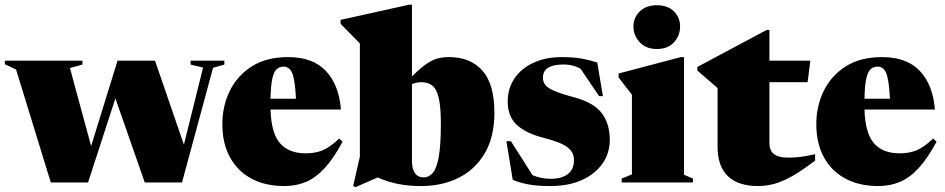

<svg xmlns="http://www.w3.org/2000/svg" viewBox="-34 -767 3970 807"><path d="M819.5 -483 767 -495.5V-512H909V-495.5L861.5 -482L731 0H574.5L451 -353.5L336 0H179.5L33.5 -475L-13.5 -497V-512H312.5V-495.5L260 -481L349 -153L460 -512H617.5L739 -159Z M1177 -527Q1281.5 -527 1336.2 -468.2Q1391 -409.5 1399 -306.5H1103Q1106 -207 1143 -164.8Q1180 -122.5 1251 -122.5Q1291 -122.5 1322 -135.2Q1353 -148 1391.5 -184.5L1406 -171.5Q1368.5 -101.5 1331 -60.8Q1293.5 -20 1252.2 -2.5Q1211 15 1161 15Q1081.5 15 1023 -16.2Q964.5 -47.5 932.5 -106Q900.5 -164.5 900.5 -245Q900.5 -320 931.5 -384.2Q962.5 -448.5 1024 -487.8Q1085.5 -527 1177 -527ZM1159 -487Q1141.5 -487 1129.5 -476.8Q1117.5 -466.5 1110.8 -437.5Q1104 -408.5 1103 -352H1210Q1206 -432.5 1194.2 -459.8Q1182.5 -487 1159 -487Z M1735.5 15Q1686 15 1642 6.8Q1598 -1.5 1553 -21L1459 20L1450.5 14.5L1478.5 -108.5V-584.5L1397.5 -667V-683.5L1684 -747H1697.5V-445.5Q1733 -481 1758 -498.2Q1783 -515.5 1805.2 -521.2Q1827.5 -527 1853.5 -527Q1943.5 -527 1993.8 -470Q2044 -413 2044 -293.5Q2044 -192 2003.8 -123.2Q1963.5 -54.5 1894 -19.8Q1824.5 15 1735.5 15ZM1697.5 -93Q1697.5 -21.5 1747 -21.5Q1769 -21.5 1785.2 -40.5Q1801.5 -59.5 1810.2 -108.2Q1819 -157 1819 -245.5Q1819 -314 1810.8 -352.2Q1802.5 -390.5 1784.5 -406Q1766.5 -421.5 1737 -421.5Q1716.5 -421.5 1697.5 -413.5Z M2327 -527Q2373.5 -527 2407.5 -521.2Q2441.5 -515.5 2476.5 -504L2500 -363H2484L2406 -478.5Q2388 -488 2370.2 -492Q2352.5 -496 2335 -496Q2248 -496 2248 -440.5Q2248 -424 2257.2 -411Q2266.5 -398 2294 -385.8Q2321.5 -373.5 2377.5 -358.5Q2461 -336.5 2495 -291.8Q2529 -247 2529 -180Q2529 -123 2498 -79Q2467 -35 2411 -10Q2355 15 2279 15Q2222.5 15 2184 7.5Q2145.5 0 2121 -11.5L2094.5 -173.5H2113.5L2204 -31Q2222 -23 2242 -19.2Q2262 -15.5 2281.5 -15.5Q2326 -15.5 2352.2 -35Q2378.5 -54.5 2378.5 -95Q2378.5 -126.5 2351.5 -147.8Q2324.5 -169 2250 -188Q2175.5 -207 2137.8 -242.5Q2100 -278 2100 -340Q2100 -395.5 2128.5 -437.5Q2157 -479.5 2208.2 -503.2Q2259.5 -527 2327 -527Z M2727 -561Q2681.5 -561 2655 -589.2Q2628.5 -617.5 2628.5 -656Q2628.5 -693 2655 -719Q2681.5 -745 2727 -745Q2773 -745 2798.8 -719Q2824.5 -693 2824.5 -656Q2824.5 -617.5 2798.8 -589.2Q2773 -561 2727 -561ZM2841 -527V-32.5L2878.5 -16.5V0H2579V-16.5L2622 -34V-369L2566 -441.5V-458L2827.5 -527Z M3200 -165.5Q3200 -134.5 3218.8 -119.5Q3237.5 -104.5 3279.5 -104.5Q3303 -104.5 3329.5 -107.5Q3356 -110.5 3392 -119V-92Q3336 -49.5 3294.8 -26.2Q3253.5 -3 3219.5 6Q3185.5 15 3151.5 15Q3070 15 3026 -26Q2982 -67 2982 -151.5V-397L2897 -470.5V-485.5L3188 -641H3200V-512H3372L3360.5 -421.5H3200Z M3673.5 -527Q3778 -527 3832.8 -468.2Q3887.5 -409.5 3895.5 -306.5H3599.5Q3602.5 -207 3639.5 -164.8Q3676.5 -122.5 3747.5 -122.5Q3787.5 -122.5 3818.5 -135.2Q3849.5 -148 3888 -184.5L3902.5 -171.5Q3865 -101.5 3827.5 -60.8Q3790 -20 3748.8 -2.5Q3707.5 15 3657.5 15Q3578 15 3519.5 -16.2Q3461 -47.5 3429 -106Q3397 -164.5 3397 -245Q3397 -320 3428 -384.2Q3459 -448.5 3520.5 -487.8Q3582 -527 3673.5 -527ZM3655.5 -487Q3638 -487 3626 -476.8Q3614 -466.5 3607.2 -437.5Q3600.5 -408.5 3599.5 -352H3706.5Q3702.5 -432.5 3690.8 -459.8Q3679 -487 3655.5 -487Z"/></svg>

Font: Newsreader Display ExtraBold
Style: Regular
Weight: 800
Designer: Hugues Gentile
Foundry: Production Type
Version: Version 1.001